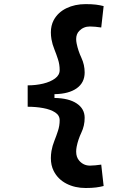

<svg xmlns="http://www.w3.org/2000/svg" viewBox="-20 -814 626 938"><path d="M398.4 104.5Q345.7 104.5 304.2 83Q262.7 61.5 242.2 21Q228.5 -6.3 228.5 -41.5Q228.5 -58.1 231.4 -76.2Q235.8 -101.6 245.6 -126Q255.4 -150.4 263.4 -175.3Q271.5 -200.2 271.5 -226.6Q271.5 -250.5 249.3 -264.9Q227.1 -279.3 191.4 -285.9Q155.8 -292.5 115.2 -292.5V-397Q155.3 -397 190.9 -405.5Q226.6 -414.1 249 -430.7Q271.5 -447.3 271.5 -471.7Q271.5 -499 263.4 -523.9Q255.4 -548.8 245.6 -573.2Q235.8 -597.2 231.4 -622.1Q228.5 -639.6 228.5 -655.8Q228.5 -689 242.2 -715.3Q262.7 -753.4 304.2 -773.7Q345.7 -793.9 398.4 -793.9Q428.7 -793.9 449.2 -791.3Q469.7 -788.6 486.3 -784.2L474.6 -679.7Q459.5 -682.1 445.3 -683.3Q431.2 -684.6 419.4 -684.6Q388.2 -684.6 367.2 -663.1Q352.1 -647.9 352.1 -623Q352.1 -612.8 354.5 -601.1Q361.8 -565.4 377.9 -531.2Q393.6 -497.1 393.6 -460Q393.6 -410.2 354.7 -382.6Q315.9 -355 246.1 -354V-335.4Q315.9 -334.5 354.7 -308.6Q393.6 -282.7 393.6 -238.3Q393.6 -199.7 377.4 -166Q361.3 -131.8 354.5 -97.2Q352.1 -84.5 352.1 -73.2Q352.1 -45.9 367.2 -28.8Q388.2 -4.9 419.4 -4.9Q431.2 -4.9 445.3 -6.3Q459.5 -7.8 474.6 -9.8L486.3 94.7Q469.7 99.1 449.2 101.8Q428.7 104.5 398.4 104.5Z"/></svg>

Font: CaskaydiaCove NF SemiBold
Style: Regular
Weight: 600
Designer: Aaron Bell
Foundry: Saja Typeworks
Version: Version 2111.001; VTT 6.35;Nerd Fonts 3.2.1